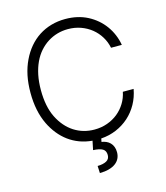

<svg xmlns="http://www.w3.org/2000/svg" viewBox="-134 -839 995 1149"><g transform="rotate(-15 363.0 -265.0)"><path d="M63.9 -363.6Q63.9 -421.9 74 -470.7Q84.2 -519.5 104.4 -561.4Q124.3 -603 152 -635.7Q179.7 -668.3 214.5 -690.9Q249.3 -713.4 290.5 -725.3Q331.7 -737.2 378.2 -737.2Q456 -737.2 516.3 -706Q546.5 -690.3 571.6 -668.9Q596.6 -647.4 615.8 -620.9Q634.9 -594.5 647.7 -563.9Q660.5 -533.4 666.2 -500H599.4Q592 -537.3 572.4 -569.2Q552.9 -601.2 524 -624.6Q495 -648.1 457.9 -661.4Q420.8 -674.7 378.2 -674.7Q309.7 -674.7 252.5 -638.8Q224.1 -620.7 201 -594.5Q177.9 -568.2 161.8 -533.7Q145.6 -499.3 136.9 -456.9Q128.2 -414.4 128.2 -363.6Q128.2 -261.4 161.9 -193.5Q179 -159.1 201.9 -132.6Q224.8 -106.2 252.5 -88.4Q280.2 -70.7 311.8 -61.6Q343.4 -52.6 378.2 -52.6Q420.8 -52.6 457.9 -65.9Q495 -79.2 524 -102.6Q552.9 -126.1 572.4 -158Q592 -190 599.4 -227.3H666.2Q657.3 -177.9 634.1 -136Q610.8 -94.1 576.2 -63Q541.5 -32 497.3 -13.1Q453.1 5.7 402.3 9.2L398.4 29.5Q413.7 31.6 427.2 37.6Q440.7 43.7 450.6 53.8Q460.6 63.9 466.4 78.7Q472.3 93.4 472.3 112.9Q472.3 134.2 463.8 151.5Q455.3 168.7 438.7 180.9Q422.2 193.2 397.7 199.9Q373.2 206.7 340.9 207L338.8 162.6Q373.9 161.9 394.2 150.7Q414.4 139.6 414.4 114.7Q414.4 88.1 395.8 76.9Q377.1 65.7 337 63.9L348.4 8.5Q306.5 5 269.9 -8.7Q233.3 -22.4 202.6 -44.9Q171.9 -67.5 147.2 -98.2Q122.5 -128.9 104.4 -166.2Q63.9 -250 63.9 -363.6Z"/></g></svg>

Font: Inter P Light
Style: Regular
Weight: 300
Designer: Rasmus Andersson
Foundry: rsms
Version: Version 3.018;git-588b23468